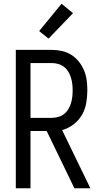

<svg xmlns="http://www.w3.org/2000/svg" viewBox="-20 -1000 540 1020"><path d="M64 0V-735H256Q283 -735 309.5 -729Q336 -723 359 -708.5Q382 -694 399 -672.5Q416 -651 426.5 -626Q437 -601 440.5 -574Q444 -547 444 -520Q444 -486 438 -452Q432 -418 415 -389Q398 -360 370.5 -339Q343 -318 310 -309L460 0H375L353 -46L228 -304H142V0ZM256 -374Q273 -374 290 -379Q307 -384 320.5 -394.5Q334 -405 343 -420Q352 -435 357 -451.5Q362 -468 364 -485Q366 -502 366 -520Q366 -537 364 -554Q362 -571 357 -587.5Q352 -604 343 -619Q334 -634 320.5 -644.5Q307 -655 290 -660Q273 -665 256 -665H142V-374ZM238 -795 188 -835 307 -980 368 -930Z"/></svg>

Font: Iosevka Algr
Style: Regular
Weight: 400
Monospace: yes
Designer: Belleve Invis
Foundry: Belleve Invis
Version: Version 26.0.2; ttfautohint (v1.8.3)